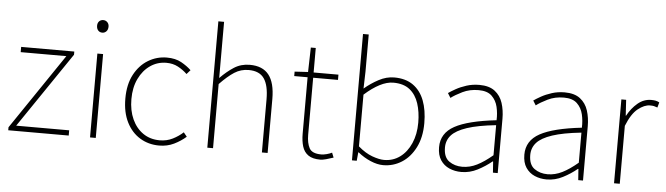

<svg xmlns="http://www.w3.org/2000/svg" viewBox="-49 -992 4172 1202"><g transform="rotate(5 2037.0 -390.5)"><path d="M29 0V-19L351 -494H64V-527H398V-507L76 -33H409V0Z M543 0V-527H579V0ZM562 -660Q546 -660 536 -671Q526 -682 526 -701Q526 -718 536 -728.5Q546 -739 562 -739Q577 -739 587.5 -728.5Q598 -718 598 -701Q598 -682 587.5 -671Q577 -660 562 -660Z M978 13Q911 13 857.5 -19.5Q804 -52 773 -113.5Q742 -175 742 -262Q742 -351 775 -413Q808 -475 862 -507.5Q916 -540 979 -540Q1033 -540 1070 -519.5Q1107 -499 1133 -474L1110 -448Q1084 -473 1052 -490Q1020 -507 979 -507Q923 -507 878 -476Q833 -445 806.5 -390Q780 -335 780 -262Q780 -190 805 -135.5Q830 -81 874.5 -50.5Q919 -20 979 -20Q1023 -20 1060 -38.5Q1097 -57 1125 -83L1146 -57Q1113 -28 1071 -7.5Q1029 13 978 13Z M1280 0V-794H1316V-560V-441Q1358 -484 1401.5 -512Q1445 -540 1500 -540Q1581 -540 1620 -490.5Q1659 -441 1659 -339V0H1623V-334Q1623 -421 1593.5 -464Q1564 -507 1496 -507Q1447 -507 1406.5 -481Q1366 -455 1316 -403V0Z M1991 13Q1942 13 1915 -6Q1888 -25 1877.5 -59.5Q1867 -94 1867 -140V-494H1783V-522L1867 -527L1871 -681H1902V-527H2058V-494H1902V-135Q1902 -84 1919 -52Q1936 -20 1994 -20Q2009 -20 2028 -25Q2047 -30 2061 -37L2073 -7Q2050 1 2027.5 7Q2005 13 1991 13Z M2386 13Q2349 13 2306.5 -5Q2264 -23 2227 -53H2224L2219 0H2189V-794H2225V-560L2222 -454Q2263 -489 2311 -514.5Q2359 -540 2408 -540Q2480 -540 2527 -506.5Q2574 -473 2597 -413Q2620 -353 2620 -271Q2620 -182 2587.5 -118Q2555 -54 2502 -20.5Q2449 13 2386 13ZM2389 -20Q2445 -20 2488.5 -52Q2532 -84 2557 -141Q2582 -198 2582 -271Q2582 -338 2564.5 -391.5Q2547 -445 2508.5 -476Q2470 -507 2405 -507Q2365 -507 2319.5 -483.5Q2274 -460 2225 -416V-91Q2270 -52 2314 -36Q2358 -20 2389 -20Z M2877 13Q2836 13 2801.5 -2Q2767 -17 2746 -48.5Q2725 -80 2725 -130Q2725 -218 2808 -263.5Q2891 -309 3069 -329Q3071 -372 3061.5 -412.5Q3052 -453 3024 -480Q2996 -507 2941 -507Q2885 -507 2840 -485Q2795 -463 2769 -443L2751 -472Q2768 -484 2796.5 -500Q2825 -516 2862.5 -528Q2900 -540 2943 -540Q3005 -540 3040.5 -512.5Q3076 -485 3090.5 -440Q3105 -395 3105 -341V0H3075L3070 -70H3067Q3027 -37 2978.5 -12Q2930 13 2877 13ZM2880 -20Q2927 -20 2972 -42.5Q3017 -65 3069 -109V-298Q2955 -286 2887.5 -263.5Q2820 -241 2791 -208.5Q2762 -176 2762 -131Q2762 -70 2797 -45Q2832 -20 2880 -20Z M3413 13Q3372 13 3337.5 -2Q3303 -17 3282 -48.5Q3261 -80 3261 -130Q3261 -218 3344 -263.5Q3427 -309 3605 -329Q3607 -372 3597.5 -412.5Q3588 -453 3560 -480Q3532 -507 3477 -507Q3421 -507 3376 -485Q3331 -463 3305 -443L3287 -472Q3304 -484 3332.5 -500Q3361 -516 3398.5 -528Q3436 -540 3479 -540Q3541 -540 3576.5 -512.5Q3612 -485 3626.5 -440Q3641 -395 3641 -341V0H3611L3606 -70H3603Q3563 -37 3514.5 -12Q3466 13 3413 13ZM3416 -20Q3463 -20 3508 -42.5Q3553 -65 3605 -109V-298Q3491 -286 3423.5 -263.5Q3356 -241 3327 -208.5Q3298 -176 3298 -131Q3298 -70 3333 -45Q3368 -20 3416 -20Z M3836 0V-527H3866L3872 -428H3874Q3900 -476 3938 -508Q3976 -540 4023 -540Q4037 -540 4049 -538Q4061 -536 4074 -529L4065 -496Q4052 -501 4043 -503Q4034 -505 4018 -505Q3983 -505 3943 -473.5Q3903 -442 3872 -364V0Z"/></g></svg>

Font: Noto Sans HK Thin
Style: Regular
Weight: 100
Designer: Ryoko NISHIZUKA 西塚涼子 (kana, bopomofo & ideographs); Paul D. Hunt (Latin, Greek & Cyrillic); Sandoll Communications 산돌커뮤니
Foundry: Adobe
Version: Version 2.004-H2;hotconv 1.0.118;makeotfexe 2.5.65603